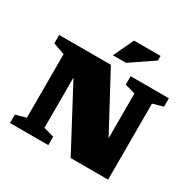

<svg xmlns="http://www.w3.org/2000/svg" viewBox="-196 -1141 1357 1346"><g transform="rotate(30 482.0 -467.5)"><path d="M134 -91.5V-605.5L40 -639V-707H458.5L702 -253V-615.5L618 -639V-707H928V-639L844 -615.5V0H541L276 -498.5V-91.5L360 -68V0H50V-68ZM437.5 -772 514 -935H729V-898L543.5 -772Z"/></g></svg>

Font: Newsreader Caption ExtraBold
Style: Regular
Weight: 800
Designer: Hugues Gentile
Foundry: Production Type
Version: Version 1.001